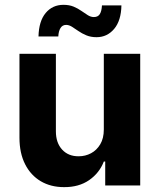

<svg xmlns="http://www.w3.org/2000/svg" viewBox="-20 -769 662 796"><path d="M410.4 -232V-545.9H561.3V0H416.2V-99.2H410.4Q392 -51.6 349.4 -22.1Q306.7 7.3 245.3 6.8Q190.5 6.8 148.9 -17.7Q107.3 -42.3 84 -88.3Q60.7 -134.4 60.7 -198V-545.9H211.7V-224.6Q211.7 -177 237.6 -148.8Q263.5 -120.6 306.6 -121.1Q333.8 -121.1 357.3 -133.6Q380.9 -146.1 395.6 -170.8Q410.4 -195.6 410.4 -232ZM380.3 -614.8Q356.5 -614.8 338.1 -622.5Q319.7 -630.1 305.1 -640.3Q290.5 -650.6 278.2 -658.2Q265.8 -665.8 254.1 -665.8Q238.8 -665.8 230.7 -652.6Q222.7 -639.4 221.7 -617.8H139.6Q141.1 -681.2 169.3 -715.1Q197.6 -749 243.2 -749Q267 -749 285.2 -741.5Q303.3 -733.9 317.6 -723.7Q331.9 -713.5 344.3 -705.9Q356.6 -698.3 369.1 -698.3Q386.3 -698.3 393.9 -710.7Q401.5 -723 402.7 -746.5H483.4Q482.2 -683.4 453.2 -649.1Q424.2 -614.8 380.3 -614.8Z"/></svg>

Font: Inter
Style: Regular
Weight: 400
Designer: Rasmus Andersson
Foundry: rsms
Version: Version 4.000;git-8c9346024